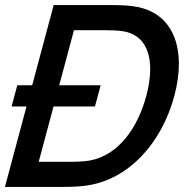

<svg xmlns="http://www.w3.org/2000/svg" viewBox="-47 -740 757 760"><path d="M479.3 -715.5C447 -720 404 -720 391 -720H165.5L80.4 -402.5H21.4L-1.1 -318.5H57.9L-27.5 0H198C211 0 254 0 288.7 -4.5C463.5 -26 593.8 -176.5 643 -360C655 -404.8 661.1 -447.7 661.1 -487.2C661.1 -609.3 602.6 -699.3 479.3 -715.5ZM308 -104.5C282.8 -100 247.7 -99.5 224.7 -99.5H106.2L164.9 -318.5H328.9L351.4 -402.5H187.4L245.8 -620.5H364.3C386.3 -620.5 422.2 -620 445 -615.5C517.1 -601.4 547.5 -543.5 547.5 -466.4C547.5 -433.7 542.1 -397.6 532 -360C498.9 -236.5 423.7 -125.5 308 -104.5Z"/></svg>

Font: Manrope
Style: SemiBoldItalic
Weight: 600
Italic angle: -15°
Designer: Mikhail Sharanda
Foundry: Mikhail Sharanda
Version: Version 4.502;hotconv 1.0.109;makeotfexe 2.5.65596